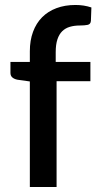

<svg xmlns="http://www.w3.org/2000/svg" viewBox="-20 -752 394 772"><path d="M100 0V-424.5L50 -431.5Q37.5 -434 29.8 -440.5Q22 -447 22 -459V-503H100V-546Q100 -589.5 112.8 -624Q125.5 -658.5 149.2 -682.5Q173 -706.5 207 -719.2Q241 -732 283.5 -732Q301 -732 316.8 -729.5Q332.5 -727 347.5 -722L345.5 -668Q344.5 -654.5 332.2 -652Q320 -649.5 301.5 -649.5Q279 -649.5 261 -644.2Q243 -639 230.2 -626.5Q217.5 -614 210.8 -593.5Q204 -573 204 -542.5V-503H343.5V-425.5H207.5V0Z"/></svg>

Font: LatoLatin Semibold
Style: Regular
Weight: 600
Designer: Lukasz Dziedzic with Adam Twardoch and Botio Nikoltchev
Foundry: tyPoland Lukasz Dziedzic
Version: Version 2.015; 2015-08-06; http://www.latofonts.com/